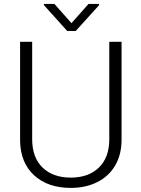

<svg xmlns="http://www.w3.org/2000/svg" viewBox="-20 -917 697 947"><path d="M79.1 0ZM579.6 -710.9V-225.6Q579.1 -153.8 547.9 -100.6Q516.6 -47.4 459.7 -18.8Q402.8 9.8 329.1 9.8Q216.8 9.8 149.2 -51.5Q81.5 -112.8 79.1 -221.2V-710.9H138.7V-230Q138.7 -140.1 189.9 -90.6Q241.2 -41 329.1 -41Q417 -41 468 -90.8Q519 -140.6 519 -229.5V-710.9ZM332.5 -802.7 416.5 -897.5H468.8V-891.6L353.5 -764.2H311.5L196.3 -892.1V-897.5H248.5Z"/></svg>

Font: Roboto Light
Style: Regular
Weight: 300
Designer: Google
Version: Version 2.134; 2016; ttfautohint (v1.6)